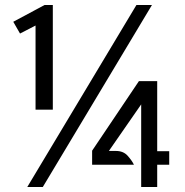

<svg xmlns="http://www.w3.org/2000/svg" viewBox="-20 -747 738 767"><path d="M89 0 525 -727H587L151 0ZM122 -309V-645L60 -613L33 -660L158 -727H191V-309ZM544 0V-330L415 -144H443Q473 -144 490.2 -124.5Q507.5 -105 515 -89H348V-145L535 -423H608V-143H656V-89H608V0Z"/></svg>

Font: Expletus Sans
Style: Regular
Weight: 400
Designer: Jasper de Waard
Foundry: Designtown
Version: Version 7.500